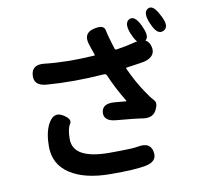

<svg xmlns="http://www.w3.org/2000/svg" viewBox="-96 -969 1193 1136"><g transform="rotate(-10 500.0 -401.0)"><path d="M479 64Q324 64 235 6Q146 -52 146 -159Q146 -239 171 -290Q206 -358 258 -328Q311 -297 293 -270.5Q275 -244 275 -181Q275 -63 487 -61Q633 -61 666 -68Q740 -82 751 -22Q763 38 689 52Q623 65 479 64ZM802 -258Q778 -215 711 -229Q690 -233 566 -244Q491 -250 495 -303Q500 -356 575 -350L642 -344Q647 -344 644 -348Q592 -433 558 -514Q553 -525 541 -524Q356 -510 194 -523Q119 -530 125 -593Q131 -656 206 -647Q336 -632 504 -643Q509 -643 507 -648L486 -710Q461 -782 525 -799Q590 -816 597 -779Q604 -742 629 -663Q632 -655 640 -656Q701 -665 758 -680Q831 -698 847 -638Q863 -578 791 -557Q781 -554 680 -540Q675 -539 677 -534Q717 -446 765 -376Q789 -340 807.5 -320.5Q826 -301 802 -258ZM932 -716Q894 -698 864 -768L860 -777Q832 -844 865 -862Q897 -880 931 -812L937 -801Q971 -734 932 -716ZM809 -673Q770 -656 742 -726L738 -734Q711 -801 745 -819Q779 -837 812 -768L816 -758Q848 -690 809 -673Z"/></g></svg>

Font: Resource Han Rounded JP
Style: Bold
Weight: 700
Designer: Cyano Hao (round all glyphs); Ryoko NISHIZUKA 西塚涼子 (kana, bopomofo & ideographs); Paul D. Hunt (Latin, Greek & Cyrillic)
Foundry: Cyano Hao
Version: 0.990